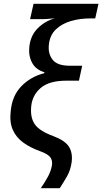

<svg xmlns="http://www.w3.org/2000/svg" viewBox="-20 -780 534 1002"><path d="M193 202Q217 167 231.5 139.5Q246 112 251 83Q255 59 243 41.5Q231 24 189 9Q139 -9 102 -35.5Q65 -62 47 -102Q29 -142 36 -200Q43 -280 91.5 -330Q140 -380 211 -398L212 -403Q167 -416 147.5 -452.5Q128 -489 133 -535Q139 -594 176 -631.5Q213 -669 266 -685Q248 -683 232 -681.5Q216 -680 191 -680H137L155 -760H494L477 -684H452Q397 -684 349.5 -670Q302 -656 271 -626Q240 -596 235 -546Q230 -500 254.5 -468.5Q279 -437 343 -437H409L392 -359H327Q237 -359 193 -321.5Q149 -284 143 -226Q137 -167 161.5 -131.5Q186 -96 260 -69Q320 -46 340 -14Q360 18 354 66Q348 108 331 138Q314 168 292 202Z"/></svg>

Font: Noto Sans SemiCondensed Medium
Style: Italic
Weight: 500
Width: 4
Italic angle: -12°
Designer: Monotype Design Team
Foundry: Monotype Imaging Inc.
Version: Version 2.013; ttfautohint (v1.8.4.7-5d5b)